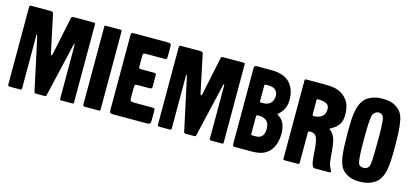

<svg xmlns="http://www.w3.org/2000/svg" viewBox="-61 -1153 3451 1606"><g transform="rotate(15 1664.5 -350.0)"><path d="M481 -476 374 -17Q372 -6 369.5 -3Q367 0 353 0H287Q274 0 271 -4.5Q268 -9 266 -19L171 -459Q166 -479 161 -479Q158 -479 159 -474Q160 -469 160 -459V-19Q160 -8 158 -4Q156 0 144 0H57Q45 0 42.5 -4Q40 -8 40 -21V-681Q40 -694 43 -697Q46 -700 58 -700H224Q239 -700 243 -695.5Q247 -691 249 -678L315 -366Q318 -353 320 -348.5Q322 -344 325 -344Q329 -344 330.5 -348.5Q332 -353 335 -366L402 -687Q404 -696 409 -698Q414 -700 425 -700H595Q603 -700 606.5 -698Q610 -696 610 -687V-11Q610 -4 607 -2Q604 0 596 0H507Q497 0 493.5 -2Q490 -4 490 -14V-476Q490 -483 486 -483Q482 -483 481 -476Z M701 -700H829Q840 -700 840 -687V-13Q840 -6 838 -3Q836 0 828 0H705Q695 0 692.5 -4.5Q690 -9 690 -20V-689Q690 -696 692 -698Q694 -700 701 -700Z M1060 -266V-166Q1060 -150 1068.5 -145Q1077 -140 1092 -140H1249Q1267 -140 1271.5 -136.5Q1276 -133 1276 -118V-32Q1276 -11 1268 -5.5Q1260 0 1240 0H952Q933 0 926.5 -6Q920 -12 920 -32V-673Q920 -693 925 -696.5Q930 -700 952 -700H1230Q1253 -700 1260.5 -696Q1268 -692 1268 -675V-583Q1268 -568 1264 -564Q1260 -560 1246 -560H1087Q1072 -560 1066 -556Q1060 -552 1060 -537V-445Q1060 -432 1063 -428.5Q1066 -425 1079 -425H1192Q1202 -425 1206.5 -422Q1211 -419 1211 -408V-309Q1211 -290 1192 -290H1090Q1074 -290 1067 -286Q1060 -282 1060 -266Z M1777 -476 1670 -17Q1668 -6 1665.5 -3Q1663 0 1649 0H1583Q1570 0 1567 -4.5Q1564 -9 1562 -19L1467 -459Q1462 -479 1457 -479Q1454 -479 1455 -474Q1456 -469 1456 -459V-19Q1456 -8 1454 -4Q1452 0 1440 0H1353Q1341 0 1338.5 -4Q1336 -8 1336 -21V-681Q1336 -694 1339 -697Q1342 -700 1354 -700H1520Q1535 -700 1539 -695.5Q1543 -691 1545 -678L1611 -366Q1614 -353 1616 -348.5Q1618 -344 1621 -344Q1625 -344 1626.5 -348.5Q1628 -353 1631 -366L1698 -687Q1700 -696 1705 -698Q1710 -700 1721 -700H1891Q1899 -700 1902.5 -698Q1906 -696 1906 -687V-11Q1906 -4 1903 -2Q1900 0 1892 0H1803Q1793 0 1789.5 -2Q1786 -4 1786 -14V-476Q1786 -483 1782 -483Q1778 -483 1777 -476Z M2293 -346Q2328 -324 2341 -286Q2354 -248 2354 -210Q2354 -151 2334.5 -103Q2315 -55 2272 -27.5Q2229 0 2156 0H2004Q1991 0 1988.5 -6.5Q1986 -13 1986 -26V-670Q1986 -687 1990 -693.5Q1994 -700 2010 -700H2136Q2245 -700 2295.5 -644.5Q2346 -589 2346 -500Q2346 -416 2289 -368Q2280 -361 2280 -358Q2280 -355 2282.5 -353Q2285 -351 2293 -346ZM2119 -415H2136Q2181 -415 2203.5 -438.5Q2226 -462 2226 -500Q2226 -534 2205 -552Q2184 -570 2146 -570H2122Q2110 -570 2110 -562V-426Q2110 -419 2112.5 -417Q2115 -415 2119 -415ZM2110 -292V-145Q2110 -135 2113 -133Q2116 -131 2126 -131H2151Q2224 -131 2224 -215Q2224 -265 2197.5 -285Q2171 -305 2141 -305H2123Q2110 -305 2110 -292Z M2762 -320Q2785 -289 2792.5 -233.5Q2800 -178 2805 -109Q2808 -72 2816 -54Q2824 -36 2829 -25Q2831 -22 2833.5 -17.5Q2836 -13 2836 -8Q2836 -3 2831 -1.5Q2826 0 2821 0H2699Q2685 0 2678 -13Q2671 -26 2667 -48Q2663 -70 2661 -96Q2660 -124 2657 -159Q2654 -194 2648 -224Q2642 -254 2631 -267Q2623 -278 2610 -282.5Q2597 -287 2587 -287H2581Q2569 -287 2566.5 -283.5Q2564 -280 2564 -270V-15Q2564 -5 2561.5 -2.5Q2559 0 2545 0H2434Q2428 0 2426 -2Q2424 -4 2424 -14V-685Q2424 -696 2428 -698Q2432 -700 2442 -700H2584Q2620 -700 2653.5 -697.5Q2687 -695 2715 -684Q2763 -665 2795.5 -621Q2828 -577 2828 -498Q2828 -446 2808 -416.5Q2788 -387 2760 -370Q2753 -366 2742 -359.5Q2731 -353 2731 -350Q2731 -347 2740.5 -342Q2750 -337 2762 -320ZM2574 -420Q2618 -420 2645.5 -440.5Q2673 -461 2673 -504Q2673 -539 2647.5 -552Q2622 -565 2578 -565Q2571 -565 2567.5 -563Q2564 -561 2564 -553V-438Q2564 -420 2574 -420Z M3089 10Q3032 10 2997 -5Q2962 -20 2937 -47Q2913 -74 2902 -124Q2891 -174 2888.5 -235.5Q2886 -297 2886 -357Q2886 -416 2888.5 -471Q2891 -526 2903 -573Q2915 -620 2943 -653Q2964 -677 3003 -693.5Q3042 -710 3096 -710Q3153 -710 3188 -695Q3223 -680 3248 -653Q3273 -627 3283.5 -576.5Q3294 -526 3296.5 -465Q3299 -404 3299 -343Q3299 -285 3296.5 -229.5Q3294 -174 3282.5 -127.5Q3271 -81 3242 -47Q3221 -23 3182 -6.5Q3143 10 3089 10ZM3095 -590Q3067 -590 3049 -563Q3043 -554 3039.5 -529.5Q3036 -505 3034.5 -473.5Q3033 -442 3032.5 -410Q3032 -378 3032 -354Q3032 -329 3032 -297Q3032 -265 3033.5 -233.5Q3035 -202 3037.5 -176.5Q3040 -151 3044 -139Q3049 -123 3061.5 -116.5Q3074 -110 3090 -110Q3104 -110 3114 -114.5Q3124 -119 3134 -132Q3139 -138 3142 -162.5Q3145 -187 3146 -220.5Q3147 -254 3147.5 -288Q3148 -322 3148 -346Q3148 -371 3148 -403.5Q3148 -436 3147 -468Q3146 -500 3143.5 -525Q3141 -550 3137 -561Q3126 -590 3095 -590Z"/></g></svg>

Font: Railroad Gothic CC
Style: Bold
Weight: 700
Designer: indestructible type*
Foundry: Cowboy Collective
Version: Version 1.000